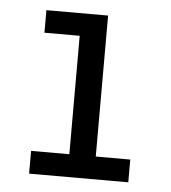

<svg xmlns="http://www.w3.org/2000/svg" viewBox="-40 -737 455 511"><g transform="rotate(5 187.5 -481.5)"><path d="M56 -262.6V-323.4H158.2V-639.8H64V-700H228.8V-323.4H321V-262.6Z"/></g></svg>

Font: MuseoModerno Thin
Style: Regular
Weight: 100
Designer: Pablo Cosgaya, Héctor Gatti, Marcela Romero, and the Authors of The MuseoModerno Project.
Foundry: Omnibus-Type Team
Version: Version 1.003